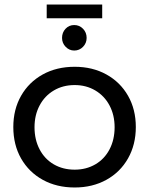

<svg xmlns="http://www.w3.org/2000/svg" viewBox="-20 -828 661 851"><path d="M582 -265Q582 -187 547.5 -126Q513 -65 451.5 -31Q390 3 311 3Q231 3 169.5 -31Q108 -65 73.5 -125.5Q39 -186 39 -265Q39 -343 73.5 -403.5Q108 -464 169.5 -498Q231 -532 311 -532Q390 -532 451.5 -498Q513 -464 547.5 -403.5Q582 -343 582 -265ZM133 -264Q133 -209 155.5 -166Q178 -123 218.5 -99.5Q259 -76 311 -76Q362 -76 402.5 -99.5Q443 -123 465.5 -166Q488 -209 488 -264Q488 -318 465.5 -360.5Q443 -403 402.5 -427Q362 -451 311 -451Q259 -451 218.5 -427Q178 -403 155.5 -360.5Q133 -318 133 -264ZM364 -660Q364 -637 348 -620.5Q332 -604 309 -604Q287 -604 271 -620.5Q255 -637 255 -660Q255 -684 270.5 -700.5Q286 -717 309 -717Q332 -717 348 -700.5Q364 -684 364 -660ZM187 -808H433V-747H187Z"/></svg>

Font: Montserrat
Style: Regular
Weight: 400
Designer: Julieta Ulanovsky
Foundry: Julieta Ulanovsky
Version: Version 6.001